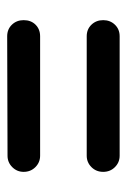

<svg xmlns="http://www.w3.org/2000/svg" viewBox="73 -622 361 548"><g transform="rotate(90 254.0 -348.5)"><path d="M84 -415Q64 -415 51 -428.5Q38 -442 38 -462Q38 -482 51 -495.5Q64 -509 84 -509H425Q444 -509 457.5 -495.5Q471 -482 471 -462Q471 -442 457.5 -428.5Q444 -415 425 -415ZM84 -188Q64 -188 51 -201.5Q38 -215 38 -235Q38 -256 51 -269Q64 -282 84 -282H425Q444 -282 457.5 -268.5Q471 -255 471 -235Q471 -216 457.5 -202.5Q444 -189 425 -189Z"/></g></svg>

Font: Comfortaa SemiBold
Style: Regular
Weight: 600
Designer: Johan Aakerlund
Foundry: Johan Aakerlund
Version: Version 3.104; ttfautohint (v1.8.1.43-b0c9)